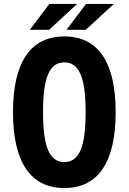

<svg xmlns="http://www.w3.org/2000/svg" viewBox="-20 -924 642 958"><path d="M128.9 -775.4H225.1L364.7 -904.3H226.1ZM312 -775.4H408.2L547.9 -904.3H409.2ZM301.3 14.2C470.2 14.2 557.1 -115.2 557.1 -364.3C557.1 -613.8 469.7 -742.2 301.3 -742.2C132.3 -742.2 44.9 -613.3 44.9 -364.3C44.9 -115.7 131.8 14.2 301.3 14.2ZM300.8 -115.2C264.2 -115.2 237.3 -134.8 220.2 -174.3C203.1 -213.4 194.8 -276.4 194.8 -364.3C194.8 -452.1 203.1 -514.6 220.2 -553.7C236.8 -592.3 262.7 -612.8 300.8 -612.8C338.4 -612.8 364.7 -593.3 381.8 -553.7C398.9 -514.6 407.2 -452.1 407.2 -364.3C407.2 -276.4 398.9 -213.4 381.8 -174.3C364.7 -134.8 337.9 -115.2 300.8 -115.2Z"/></svg>

Font: Hack
Style: Bold
Weight: 700
Monospace: yes
Designer: Christopher Simpkins
Foundry: Christopher Simpkins
Version: Version 2.010